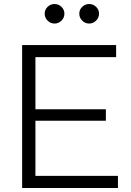

<svg xmlns="http://www.w3.org/2000/svg" viewBox="-20 -934 649 954"><path d="M566 -60V0H90V-710H557V-650H156V-391H506V-334H156V-60ZM202 -866Q202 -886 216.5 -900Q231 -914 251 -914Q271 -914 285.5 -900Q300 -886 300 -866Q300 -846 285.5 -831.5Q271 -817 251 -817Q231 -817 216.5 -831.5Q202 -846 202 -866ZM374 -866Q374 -886 388.5 -900Q403 -914 423 -914Q443 -914 457.5 -900Q472 -886 472 -866Q472 -846 457.5 -831.5Q443 -817 423 -817Q403 -817 388.5 -831.5Q374 -846 374 -866Z"/></svg>

Font: Rising Sun Light
Style: Regular
Weight: 300
Designer: Matt McInerney, Pablo Impallari, Rodrigo Fuenzalida (Raleway font), Stephen Hutchings (Greek), Cristiano Sobral (main ch
Foundry: The Rising Sun Project Authors
Version: Version 4.327; ttfautohint (v1.8.4.7-5d5b-dirty)